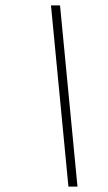

<svg xmlns="http://www.w3.org/2000/svg" viewBox="-20 -690 400 710"><path d="M266.5 0H233L168.5 -670H202Z"/></svg>

Font: Newsreader Text Light
Style: Italic
Weight: 300
Italic angle: -17°
Designer: Hugues Gentile
Foundry: Production Type
Version: Version 1.001